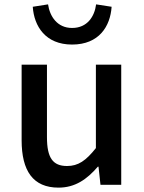

<svg xmlns="http://www.w3.org/2000/svg" viewBox="-20 -846 660 879"><path d="M79 -550V-204C79 -64 131 13 248 13C324 13 378 -25 428 -83H431L440 0H535V-550H419V-168C373 -110 338 -86 287 -86C222 -86 195 -123 195 -218V-550ZM310 -642C434 -642 485 -726 491 -815L420 -826C413 -771 380 -718 310 -718C242 -718 208 -771 200 -826L130 -815C136 -726 188 -642 310 -642Z"/></svg>

Font: Kinto Sans Med
Style: Regular
Weight: 500
Designer: Authors: Ryoko NISHIZUKA  (kana & ideographs); Paul D. Hunt (Latin, Greek & Cyrillic); Wenlong ZHANG  (bopomofo); Sandol
Foundry: Adobe Systems Incorporated, ookami Inc.
Version: Version 0.001